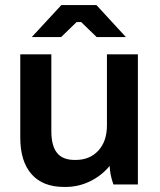

<svg xmlns="http://www.w3.org/2000/svg" viewBox="-20 -737 641 767"><path d="M482.9 -588.9H366.2L304.2 -648.9H286.1L224.1 -588.9H106.9L225.1 -716.8H365.2ZM235.8 9.8Q150.9 9.8 106 -41.3Q61 -92.3 61 -187V-520H185.1V-212.9Q185.1 -155.3 207.5 -126.7Q230 -98.1 277.8 -98.1H282.2Q338.9 -98.1 373 -135.5Q407.2 -172.9 407.2 -235.8V-520H530.8V0H433.1Q419.4 -38.1 418 -74.2Q385.3 -34.7 339.4 -12.5Q293.5 9.8 241.2 9.8Z"/></svg>

Font: Fixel Text SemiBold
Style: Regular
Weight: 600
Width: 4
Designer: AlfaBravo + MacPaw
Foundry: Kyrylo Tkachov, Marchela Mozhyna, Serhii Makarenko, Maria Weinstein, Zakhar Kryvoshyya
Version: Version 1.211